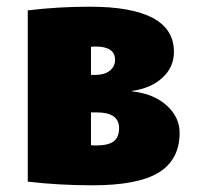

<svg xmlns="http://www.w3.org/2000/svg" viewBox="-20 -547 590 574"><path d="M252 -113Q254 -113 258.5 -112.5Q263 -112 265 -112Q304 -112 320 -124.5Q336 -137 336 -164Q336 -211 269 -211H252ZM252 -323H265Q292 -323 308 -335.5Q324 -348 324 -368Q324 -408 265 -408Q263 -408 258.5 -407.5Q254 -407 252 -407ZM517 -150Q517 -70 455 -31.5Q393 7 256 7Q157 7 63 -4V-516Q154 -527 248 -527Q500 -527 500 -392Q500 -346 465.5 -314.5Q431 -283 374 -275V-274Q439 -267 478 -232Q517 -197 517 -150Z"/></svg>

Font: Mplus 1p Black
Style: Regular
Weight: 900
Version: Version 1.061